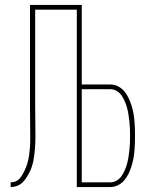

<svg xmlns="http://www.w3.org/2000/svg" viewBox="-20 -755 640 775"><path d="M23 0V-19Q32 -19 41 -22Q50 -25 56.5 -31.5Q63 -38 68 -46Q73 -54 77 -62Q81 -70 84.5 -78.5Q88 -87 90.5 -96Q93 -105 95 -114Q97 -123 98 -132.5Q99 -142 100 -151Q101 -160 101.5 -169.5Q102 -179 102 -188Q102 -197 102 -206Q102 -238 101.5 -270.5Q101 -303 101 -335V-735H310V-414H425Q441 -414 455.5 -407Q470 -400 480.5 -388Q491 -376 498 -361.5Q505 -347 510 -332Q515 -317 518 -301.5Q521 -286 522.5 -270Q524 -254 524.5 -238.5Q525 -223 525 -207Q525 -191 524.5 -175Q524 -159 522.5 -143.5Q521 -128 518 -112.5Q515 -97 510 -81.5Q505 -66 498 -52Q491 -38 480.5 -26Q470 -14 455.5 -7Q441 0 425 0H290V-716H122V-335Q122 -302 122.5 -270Q123 -238 123 -205Q123 -193 122.5 -180Q122 -167 121 -154.5Q120 -142 118.5 -129.5Q117 -117 114.5 -105Q112 -93 108 -81Q104 -69 98 -57.5Q92 -46 85 -35.5Q78 -25 68.5 -16.5Q59 -8 47 -4Q35 0 23 0ZM310 -19H425Q439 -19 451.5 -26.5Q464 -34 471.5 -45.5Q479 -57 484.5 -70Q490 -83 493.5 -96.5Q497 -110 499 -123.5Q501 -137 502.5 -151Q504 -165 504.5 -179Q505 -193 505 -207Q505 -221 504.5 -235Q504 -249 502.5 -262.5Q501 -276 499 -290Q497 -304 493.5 -317.5Q490 -331 484.5 -344Q479 -357 471.5 -368.5Q464 -380 451.5 -387.5Q439 -395 425 -395H310Z"/></svg>

Font: Iosevka Curly Thin Extended
Style: Regular
Weight: 100
Width: 7
Monospace: yes
Designer: Belleve Invis
Foundry: Belleve Invis
Version: Version 11.1.0; ttfautohint (v1.8.3)